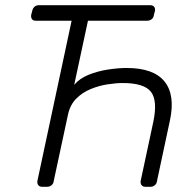

<svg xmlns="http://www.w3.org/2000/svg" viewBox="-20 -720 741 740"><path d="M143 0Q133 0 128 -6Q123 -12 124 -22L256 -640H118Q108 -640 103.5 -646Q99 -652 100 -662L104 -677Q106 -688 113 -694Q120 -700 130 -700H558Q569 -700 574 -694Q579 -688 577 -677L573 -662Q572 -652 564.5 -646Q557 -640 546 -640H319L266 -393Q287 -418 322 -432Q357 -446 396.5 -452Q436 -458 468 -458Q572 -458 614 -406Q656 -354 635 -256L585 -22Q584 -12 576.5 -6Q569 0 559 0H541Q531 0 526 -6Q521 -12 522 -22L571 -251Q588 -333 561.5 -366.5Q535 -400 453 -400Q428 -400 395 -395Q362 -390 330 -377Q298 -364 274 -340Q250 -316 242 -278L187 -22Q186 -12 178.5 -6Q171 0 161 0Z"/></svg>

Font: Rubik Light
Style: Italic
Weight: 300
Italic angle: -12°
Designer: Hubert and Fischer
Foundry: Hubert and Fischer
Version: Version 2.300;gftools[0.9.30]